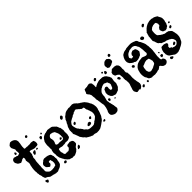

<svg xmlns="http://www.w3.org/2000/svg" viewBox="84 -1529 2413 2413"><g transform="rotate(-45 1290.5 -322.0)"><path d="M65 -545Q78 -535 76.5 -523.5Q75 -512 67 -509Q65 -511 62 -511H60H51Q45 -538 65 -545ZM85 -653H88Q94 -658 94 -660Q101 -667 113 -673H126Q135 -673 143 -670.5Q151 -668 159 -664L174 -655Q178 -647 186 -643Q191 -637 192.5 -630Q194 -623 196 -614Q198 -607 196 -599Q193 -586 193 -569Q193 -562 189 -556Q189 -551 188.5 -545.5Q188 -540 187 -535Q184 -524 186 -514Q184 -509 185 -504V-493Q189 -486 200 -486H207H221Q229 -486 232 -483Q238 -484 243 -484Q248 -484 253 -484Q266 -484 271 -483L298 -487Q302 -486 305 -486Q308 -486 310 -485Q315 -484 320 -483Q325 -482 330 -482Q334 -482 338 -478Q340 -473 341 -469Q342 -465 343 -463Q343 -461 344 -459Q345 -457 346 -455Q348 -436 345.5 -425.5Q343 -415 336 -408Q333 -408 331 -407.5Q329 -407 327 -406Q326 -405 321 -405H318H303Q294 -405 291 -402H287Q278 -402 273 -407Q271 -407 270.5 -406.5Q270 -406 268 -406Q265 -406 263 -408Q259 -411 252 -411Q248 -413 244 -414.5Q240 -416 235 -418Q229 -421 220 -421Q209 -421 207 -417V-405Q207 -395 206 -387Q205 -379 204 -371Q201 -367 198.5 -363Q196 -359 196 -354Q195 -344 188 -337Q186 -327 186 -323V-309Q184 -304 184 -294Q184 -285 179 -280Q179 -273 179 -267Q179 -261 178 -255Q177 -249 176.5 -242.5Q176 -236 177 -229Q173 -218 175 -206Q176 -194 173 -179Q172 -171 171.5 -165Q171 -159 172 -153Q173 -142 172.5 -133.5Q172 -125 171 -117Q169 -103 177 -93.5Q185 -84 190 -79Q193 -77 195.5 -74Q198 -71 201 -68Q214 -60 223.5 -58.5Q233 -57 243 -57Q248 -57 253 -57Q258 -57 263 -58Q268 -59 272 -59Q276 -59 281 -59Q286 -60 294 -64Q298 -65 308 -65L316 -73Q317 -77 321 -87Q326 -94 325 -100Q324 -112 325 -118Q326 -124 325 -129Q319 -136 319 -150Q318 -159 315 -160Q303 -162 297 -161Q291 -160 286 -157Q283 -152 283.5 -148Q284 -144 285 -139Q285 -134 284.5 -129.5Q284 -125 281 -122Q279 -118 273 -113Q267 -108 262 -106Q259 -102 256 -102Q253 -102 248 -105Q226 -122 221.5 -127Q217 -132 213 -137Q211 -145 212 -145V-149Q207 -159 208 -168.5Q209 -178 211 -180L214 -187Q220 -196 227 -201Q234 -205 241 -210Q246 -218 253.5 -221.5Q261 -225 269 -227Q271 -228 273 -228Q275 -228 277 -228Q284 -226 290 -226Q292 -225 295 -225Q301 -225 303 -226Q306 -228 310 -224Q323 -223 329.5 -220.5Q336 -218 341 -216L350 -213Q357 -208 361.5 -206Q366 -204 367 -202L372 -190Q373 -184 375 -178.5Q377 -173 380 -165Q384 -157 379 -152Q384 -145 380 -138Q382 -133 382.5 -127Q383 -121 383 -116Q383 -113 383 -109.5Q383 -106 381 -103Q378 -96 377 -89Q376 -82 375 -74L372 -58Q370 -53 369 -49.5Q368 -46 366 -41Q363 -34 358 -31Q353 -30 351 -23Q345 -21 342 -17Q329 -7 313 -3Q305 -1 299.5 2Q294 5 288 9H286H281Q277 11 276 11Q270 11 264 9H256Q254 10 250 10Q247 10 243 8Q238 3 227 3H221Q216 5 213 -3Q211 -4 206 -4Q201 -4 199 -3Q192 -5 190 -5.5Q188 -6 186 -7Q172 -7 162 -15Q158 -17 155.5 -19.5Q153 -22 150 -25Q144 -31 135.5 -35.5Q127 -40 118 -42L109 -50Q107 -61 104 -66Q100 -70 99 -75Q99 -84 98.5 -86.5Q98 -89 99 -91Q95 -102 94 -105.5Q93 -109 93 -111Q91 -117 89 -121Q86 -125 88 -131Q88 -136 87.5 -141Q87 -146 85 -149Q84 -152 83.5 -154.5Q83 -157 84 -161Q85 -164 85 -172L82 -193Q82 -198 83 -201Q81 -207 82 -212Q82 -220 83 -224Q84 -228 84.5 -231Q85 -234 85 -237Q84 -242 85 -248Q86 -254 88 -258Q88 -263 89 -265L92 -282Q92 -290 97 -298Q97 -303 99 -307Q99 -318 101 -322Q102 -325 100 -332Q98 -336 96.5 -341.5Q95 -347 97 -352Q97 -358 94 -365Q91 -371 97 -377Q99 -381 99 -385L102 -394V-407L99 -414Q96 -416 96 -420H94Q90 -420 88 -418Q83 -415 70 -413Q64 -412 63 -406Q61 -405 58.5 -405Q56 -405 54 -404Q52 -402 44 -398Q36 -394 32 -394Q27 -394 21 -400Q19 -401 16.5 -402Q14 -403 11 -404Q-4 -412 -9.5 -420Q-15 -428 -19 -439Q-25 -442 -25 -455Q-24 -459 -24 -468Q-25 -473 -22.5 -479Q-20 -485 -18 -486Q-16 -488 -14.5 -489.5Q-13 -491 -10 -495Q2 -501 5 -502Q8 -503 13 -503Q18 -503 24 -500Q27 -497 36 -495Q44 -495 48 -494Q52 -493 59 -489Q62 -485 67 -485Q68 -485 74 -487L81 -490Q86 -490 87.5 -490Q89 -490 94 -492Q100 -497 98 -511Q96 -521 97 -530Q93 -538 96 -548Q97 -553 97.5 -557Q98 -561 98 -566L87 -587Q81 -598 76.5 -609Q72 -620 77 -632Q76 -642 80 -646Q84 -650 85 -653ZM221 -351 223 -353Q221 -361 224 -366Q226 -371 228 -379Q230 -380 231.5 -381Q233 -382 235 -383L241 -386Q247 -389 254 -389Q267 -389 267 -381Q267 -379 265.5 -376Q264 -373 264 -371Q262 -369 258 -363Q252 -357 252 -354Q247 -349 242 -345Q237 -341 231 -341Q226 -341 224 -342ZM309 -386Q311 -381 311 -377Q311 -373 306 -371Q295 -369 292.5 -369.5Q290 -370 288 -371Q280 -375 286 -383Q294 -389 303 -389Q305 -388 306.5 -388Q308 -388 309 -386ZM326 -589Q327 -584 326.5 -582Q326 -580 323 -575Q321 -571 318.5 -569Q316 -567 311 -566Q303 -566 295 -570Q295 -574 292 -577Q294 -590 299.5 -594.5Q305 -599 310 -599Q321 -599 326 -589ZM87 -19Q89 -21 92 -21Q95 -21 96 -20Q98 -18 100.5 -17.5Q103 -17 105 -16Q113 -14 116.5 -11.5Q120 -9 122 -5Q125 3 118 9Q114 14 113 16Q112 18 111 20Q106 22 104.5 22.5Q103 23 101 23Q96 23 93 20Q89 16 88 12Q87 8 85 3Q84 0 83 -2Q82 -4 81 -6Q81 -10 84 -13Q87 -15 87 -19Z M415 -15 431 -26 441 -24Q444 -21 449 -21Q456 -15 452 -8Q450 -4 448.5 -0.5Q447 3 445 6Q442 7 436 7Q427 7 415 2Q414 -1 414.5 -3.5Q415 -6 415 -8Q415 -10 415.5 -11.5Q416 -13 415 -15ZM557 -78Q560 -80 563 -81.5Q566 -83 568 -85Q570 -87 573 -89Q576 -91 579 -93Q581 -98 583.5 -99.5Q586 -101 588 -104Q593 -115 591 -121Q590 -124 590.5 -127Q591 -130 591 -134L607 -143Q609 -145 612 -145Q613 -145 614 -144.5Q615 -144 616 -144Q620 -146 625 -146Q628 -146 629 -145Q636 -147 640.5 -148Q645 -149 652 -149L658 -146Q660 -144 663 -142Q666 -140 671 -140Q676 -140 680 -136Q684 -132 685 -129Q692 -119 692 -117Q693 -109 692.5 -106Q692 -103 693 -101Q693 -98 693 -89Q693 -80 688 -74L675 -63Q669 -57 666 -56Q663 -55 661 -52.5Q659 -50 657 -48L650 -39Q648 -30 645 -26.5Q642 -23 638 -20Q634 -17 630.5 -14Q627 -11 625 -6Q620 -6 618 -3Q613 2 610 2Q598 8 587.5 13Q577 18 564 18Q558 15 552 15Q548 15 546 16Q542 18 538 18Q531 17 526 15Q521 13 515 10L506 8Q493 7 488 0Q484 -6 477 -9Q472 -14 467.5 -20Q463 -26 458 -31Q448 -40 443 -55Q439 -58 437.5 -62Q436 -66 434 -71Q433 -72 429 -79Q428 -83 424 -91Q420 -95 418 -102Q416 -113 415.5 -117.5Q415 -122 414 -126L411 -139Q411 -142 411 -145.5Q411 -149 412 -152Q414 -170 410 -182Q409 -186 409 -189.5Q409 -193 409 -196Q410 -212 413 -223.5Q416 -235 421 -245Q421 -249 420 -252Q418 -260 418 -265Q418 -270 420 -275Q418 -282 418.5 -286.5Q419 -291 420 -298Q418 -302 418 -309Q419 -323 420.5 -338.5Q422 -354 426 -366Q426 -372 430 -376Q433 -379 436 -385Q440 -393 441 -394L448 -404Q463 -423 477 -429Q482 -433 485.5 -434Q489 -435 491 -436L500 -439Q502 -440 505.5 -441.5Q509 -443 513 -443Q516 -443 518 -442Q530 -449 545 -449Q551 -453 557 -453Q561 -453 569 -451Q578 -449 579 -450H582Q589 -450 593 -447Q615 -447 630 -438Q630 -434 636 -432Q638 -430 639.5 -428.5Q641 -427 642 -425Q646 -423 649.5 -420Q653 -417 655 -412Q666 -408 669 -400Q671 -395 673.5 -391Q676 -387 678 -383Q680 -376 680.5 -373.5Q681 -371 681 -368Q682 -366 686 -362Q689 -359 691 -356Q691 -350 693 -342Q695 -334 695 -328Q697 -323 697.5 -315.5Q698 -308 698 -300Q698 -296 696 -290Q691 -276 696 -265Q700 -258 695 -252Q698 -236 694 -228Q692 -223 691 -217.5Q690 -212 689 -207Q687 -196 683 -196Q682 -194 677 -191Q672 -188 666 -185.5Q660 -183 654 -181Q648 -179 646 -179Q644 -178 639 -178Q635 -178 631 -178.5Q627 -179 622 -179Q618 -180 615.5 -180.5Q613 -181 611 -181Q609 -181 608 -180.5Q607 -180 606 -180Q600 -178 594.5 -177Q589 -176 584 -175H580Q575 -175 572 -176Q564 -174 552 -174Q549 -174 540 -175Q531 -176 528 -179Q520 -181 510 -182Q500 -183 493 -183Q486 -178 485 -170Q484 -165 484 -160.5Q484 -156 483 -151Q482 -146 481.5 -141Q481 -136 483 -131Q485 -126 487 -121.5Q489 -117 489 -112Q489 -102 494 -92Q496 -90 497.5 -87.5Q499 -85 500 -82Q509 -79 517 -79Q520 -82 525 -82Q526 -82 530 -80Q534 -78 536 -78Q541 -78 544 -81Q549 -79 550 -79Q551 -79 552 -79Q556 -79 557 -78ZM618 -336 616 -340Q613 -346 610.5 -351.5Q608 -357 606 -363Q601 -374 587 -377Q585 -379 582 -381Q580 -381 579 -382L566 -385Q561 -387 555.5 -388Q550 -389 545 -389Q541 -389 540 -388Q537 -384 532 -384Q521 -375 518.5 -370.5Q516 -366 515 -364L511 -354Q512 -346 512.5 -340Q513 -334 516 -329Q518 -324 516 -319Q517 -316 517 -310Q517 -304 518 -301Q515 -291 515 -291Q514 -286 513.5 -282Q513 -278 511 -276Q505 -270 504 -262Q504 -256 503 -253Q502 -251 502 -248.5Q502 -246 501 -244Q506 -242 514 -240Q522 -236 524 -233H532Q538 -235 541 -235Q544 -235 546 -235Q553 -235 559.5 -234.5Q566 -234 574 -233Q579 -232 585 -231.5Q591 -231 596 -231Q599 -231 602.5 -231Q606 -231 609 -232Q619 -232 619 -236Q619 -238 620 -239.5Q621 -241 622 -243Q627 -248 627.5 -257Q628 -266 627 -269Q627 -283 628 -287Q628 -294 627 -297Q626 -308 624.5 -317.5Q623 -327 618 -336ZM588 -245Q581 -256 582 -258.5Q583 -261 586 -262Q587 -264 588.5 -265Q590 -266 591 -268Q592 -270 593 -271.5Q594 -273 595 -275H597Q601 -275 603 -273Q605 -271 607 -270.5Q609 -270 611 -269Q618 -261 613 -254Q608 -247 600 -245Q596 -247 594 -247Q592 -247 588 -245ZM705 -45Q706 -40 705 -35Q704 -30 705 -28Q707 -24 701 -18Q690 -5 688 -6H683Q677 -4 673 -4Q668 -4 663.5 -5.5Q659 -7 660 -11Q660 -14 664 -17Q671 -24 672 -29Q679 -37 683.5 -40Q688 -43 691 -44Q694 -44 697.5 -44Q701 -44 705 -45ZM440 -462Q445 -460 446 -457Q447 -454 449 -449Q451 -437 443 -434Q436 -430 429 -423H425H418Q417 -424 413 -431Q414 -442 414.5 -447Q415 -452 417 -457Q424 -461 428 -461.5Q432 -462 440 -462ZM477 -487Q476 -483 478 -480Q482 -477 480 -472Q476 -470 473 -469Q472 -468 471 -468H458Q459 -488 471 -488Q475 -488 477 -487Z M998 -462Q1006 -461 1009 -459.5Q1012 -458 1015 -456Q1022 -456 1028 -452Q1030 -451 1031 -450Q1032 -449 1034 -447Q1039 -440 1048 -435Q1052 -433 1053.5 -430Q1055 -427 1057 -425Q1062 -419 1064.5 -417Q1067 -415 1071 -414Q1073 -412 1075.5 -410Q1078 -408 1080 -406Q1089 -404 1089 -402Q1097 -397 1097 -397V-395Q1105 -393 1109 -389Q1111 -387 1113.5 -385Q1116 -383 1119 -381Q1123 -376 1133 -371Q1140 -359 1147 -353Q1155 -346 1160 -335L1165 -328Q1168 -319 1172.5 -310.5Q1177 -302 1183 -295Q1187 -285 1187 -281Q1190 -276 1192 -270.5Q1194 -265 1192 -260Q1196 -255 1196 -244Q1194 -236 1198 -231Q1197 -226 1197 -224Q1197 -222 1197 -220L1194 -198Q1189 -188 1185 -176Q1185 -171 1184.5 -164.5Q1184 -158 1179 -154V-148Q1175 -140 1173.5 -135.5Q1172 -131 1170 -127Q1168 -122 1166.5 -118Q1165 -114 1163 -109L1159 -99Q1157 -95 1155 -93Q1152 -90 1148 -84.5Q1144 -79 1144 -76Q1142 -71 1136 -66Q1133 -63 1132 -60Q1126 -53 1119.5 -48.5Q1113 -44 1107 -40Q1095 -33 1084 -23Q1062 -7 1056 -5Q1045 0 1037 5Q1030 5 1026 7Q1020 10 1013 10Q1011 11 1004 11H999Q994 11 990 11Q986 11 983 12Q978 11 974 11Q970 11 968 10Q963 10 961 7Q953 7 950 4Q944 1 936 1Q935 1 934.5 1.5Q934 2 932 2Q930 2 928 0Q925 3 922 3Q921 3 920.5 2.5Q920 2 919 2Q915 0 910 0L903 -3Q898 -6 897 -7Q884 -8 879 -15L871 -18Q858 -24 854 -28Q849 -34 841 -35Q834 -43 831.5 -45.5Q829 -48 828 -50Q826 -54 823 -57L816 -63Q811 -68 808 -69Q806 -73 804.5 -75Q803 -77 801 -79Q798 -82 798 -86Q796 -86 793 -89Q790 -92 792 -94Q787 -97 783.5 -104Q780 -111 779 -119Q774 -133 771.5 -139.5Q769 -146 767 -151Q765 -156 763.5 -160.5Q762 -165 760 -170Q756 -175 752 -185.5Q748 -196 754 -205Q752 -211 753 -213Q754 -216 752 -220Q754 -226 753 -232Q752 -236 752 -244Q752 -252 754 -258Q756 -264 759 -270Q761 -280 764 -289.5Q767 -299 772 -307Q774 -312 779 -314Q778 -318 781 -321Q784 -324 785 -327Q786 -337 791 -343Q796 -349 801 -357Q802 -365 806 -372Q811 -377 811 -386Q815 -388 818.5 -391Q822 -394 821 -399Q829 -405 834 -414Q842 -420 846 -422Q852 -427 859.5 -432.5Q867 -438 869 -441Q877 -447 881 -447Q896 -453 896 -453L905 -454Q916 -456 922 -457Q928 -458 934 -460Q940 -460 945 -459.5Q950 -459 955 -457Q957 -457 963 -459Q964 -460 966 -460Q969 -460 971 -459Q982 -461 986.5 -460.5Q991 -460 993 -460ZM1113 -216 1112 -218Q1112 -225 1107 -235Q1102 -246 1103 -253Q1100 -258 1097 -263.5Q1094 -269 1094 -276L1088 -285Q1084 -289 1086 -295Q1084 -299 1083.5 -302Q1083 -305 1083 -310V-318L1082 -319Q1080 -324 1078.5 -327Q1077 -330 1072 -332H1061Q1055 -334 1052.5 -334Q1050 -334 1048 -335Q1044 -337 1042 -341Q1038 -345 1034.5 -348Q1031 -351 1028 -352Q1022 -354 1020 -361Q1016 -363 1010 -367Q1005 -370 1002 -375Q995 -379 993 -382Q987 -385 982 -385Q980 -385 979 -384.5Q978 -384 977 -384Q969 -381 963 -378Q957 -375 952 -375Q942 -375 937 -365Q932 -363 927 -361Q922 -359 917 -358Q912 -356 907.5 -353.5Q903 -351 900 -346Q886 -338 873 -334Q866 -329 860 -325.5Q854 -322 847 -319Q842 -315 833.5 -304Q825 -293 821 -287L818 -277Q817 -274 817 -271.5Q817 -269 816 -267Q817 -252 819 -250Q822 -234 825.5 -223Q829 -212 834 -202Q840 -198 840 -194Q848 -191 851 -178Q858 -173 863.5 -168Q869 -163 872 -155Q879 -152 883 -137L890 -127Q900 -122 906.5 -115Q913 -108 920 -98Q935 -89 956.5 -87Q978 -85 996 -85Q998 -85 1000 -85.5Q1002 -86 1004 -86Q1014 -88 1018 -88Q1021 -90 1023.5 -91.5Q1026 -93 1028 -95Q1034 -99 1038 -100Q1043 -107 1048.5 -111Q1054 -115 1059 -117L1066 -121Q1068 -123 1072 -125Q1081 -135 1088 -139Q1097 -144 1103 -155Q1109 -166 1112 -179Q1112 -185 1113 -191Q1114 -197 1115 -203Q1112 -205 1112 -209Q1112 -214 1113 -216ZM872 -284 874 -281Q878 -273 870 -262Q868 -258 863 -254.5Q858 -251 854 -251Q850 -251 847 -252.5Q844 -254 842 -256Q840 -260 839.5 -264Q839 -268 841 -273Q843 -277 851 -281.5Q859 -286 866 -286Q868 -286 872 -284ZM981 -155 979 -158Q990 -157 999 -153.5Q1008 -150 1010 -142Q1013 -127 1002 -121.5Q991 -116 979 -115Q960 -115 953 -125Q951 -131 954 -134Q958 -138 959 -141L970 -149Q973 -151 975.5 -152Q978 -153 981 -155ZM1061 -193Q1065 -187 1063 -184Q1060 -181 1058 -176Q1051 -165 1049 -165Q1044 -165 1042 -164Q1040 -165 1038 -166Q1036 -167 1034 -169Q1030 -171 1028.5 -176.5Q1027 -182 1031 -187L1038 -194Q1043 -195 1051 -197Q1057 -197 1061 -193ZM1163 -29Q1160 -24 1156.5 -21Q1153 -18 1147 -18Q1142 -18 1140 -20Q1138 -22 1135 -24Q1129 -27 1129.5 -31Q1130 -35 1133 -37Q1135 -39 1139 -40Q1143 -41 1151 -44Q1153 -45 1156 -45Q1161 -45 1163 -40V-36Q1161 -34 1163 -29ZM770 -423Q768 -430 770 -437.5Q772 -445 777 -448Q785 -460 789 -460Q793 -460 796 -464Q804 -462 809 -456Q814 -450 813 -440Q811 -434 808.5 -431Q806 -428 803 -426Q795 -420 793 -417Q789 -414 777 -414Z M1366 -164 1363 -165Q1362 -172 1364 -178Q1366 -182 1365 -185Q1374 -189 1379 -189Q1386 -189 1390 -183Q1397 -174 1391 -163Q1383 -156 1381 -154.5Q1379 -153 1377 -153Q1369 -153 1368 -156.5Q1367 -160 1366 -164ZM1368 -400Q1382 -403 1386 -409Q1390 -413 1395 -413Q1403 -419 1404 -418Q1414 -423 1417 -424Q1419 -424 1420.5 -424.5Q1422 -425 1424 -425Q1428 -427 1431 -428Q1434 -429 1435 -429Q1450 -434 1455 -434H1458Q1460 -434 1461.5 -433.5Q1463 -433 1465 -433Q1467 -433 1475 -435Q1479 -434 1482 -433.5Q1485 -433 1489 -433Q1496 -433 1503 -433Q1510 -433 1518 -431Q1524 -430 1530 -425Q1538 -425 1542 -419Q1550 -415 1550 -413Q1559 -407 1565 -396Q1568 -391 1570.5 -387Q1573 -383 1577 -378Q1583 -371 1585 -361Q1587 -352 1591 -348Q1590 -340 1589 -332.5Q1588 -325 1587 -317Q1583 -305 1583 -287Q1583 -284 1583 -280Q1583 -276 1584 -272Q1585 -263 1584 -256Q1579 -245 1577.5 -239Q1576 -233 1574 -228Q1572 -223 1570 -218.5Q1568 -214 1566 -209Q1558 -202 1555 -198Q1553 -196 1551.5 -194.5Q1550 -193 1548 -192Q1543 -182 1533 -177Q1523 -172 1511 -170Q1510 -167 1505 -167H1503Q1500 -168 1496 -164Q1488 -164 1486 -162Q1485 -161 1482 -161Q1480 -161 1475 -164Q1468 -164 1463 -168Q1459 -170 1453 -170Q1451 -172 1449 -173Q1447 -174 1442 -174Q1434 -179 1430 -184Q1426 -189 1421 -194Q1414 -210 1411 -215Q1408 -219 1406 -227V-237Q1404 -241 1406 -245Q1401 -258 1408 -271Q1410 -274 1411 -277Q1412 -280 1414 -283Q1417 -288 1419 -294Q1418 -302 1424.5 -305.5Q1431 -309 1436 -312Q1439 -314 1443.5 -316Q1448 -318 1453 -318Q1458 -318 1461 -315Q1467 -311 1470 -311Q1475 -303 1474 -293Q1473 -283 1471 -276Q1472 -271 1472.5 -266Q1473 -261 1473 -256Q1473 -246 1481 -243Q1490 -242 1493 -242Q1496 -242 1498 -243Q1506 -248 1507.5 -250.5Q1509 -253 1510 -256Q1511 -260 1515 -268Q1519 -280 1522 -285Q1526 -290 1526 -300Q1526 -306 1525 -309Q1523 -313 1523 -317Q1518 -322 1517 -328.5Q1516 -335 1514 -340Q1506 -348 1494 -351Q1483 -354 1473 -362Q1463 -361 1452 -359Q1441 -357 1431 -352Q1426 -347 1421 -345Q1416 -343 1408 -340L1401 -333Q1398 -329 1393 -327Q1388 -322 1384.5 -318Q1381 -314 1378 -311Q1370 -303 1365.5 -286.5Q1361 -270 1361 -258Q1364 -251 1361 -243Q1356 -226 1355 -218Q1352 -212 1350 -201Q1349 -191 1347 -189Q1345 -183 1345.5 -179Q1346 -175 1347 -172L1350 -158V-145Q1355 -136 1356 -125Q1357 -120 1358.5 -114Q1360 -108 1362 -103Q1362 -91 1365 -88Q1367 -86 1367 -82Q1367 -78 1367 -73Q1367 -69 1369 -61Q1369 -57 1369.5 -53.5Q1370 -50 1371 -45Q1376 -32 1370 -22L1356 -4Q1354 -3 1352.5 -2.5Q1351 -2 1349 -1Q1345 1 1341 4H1338Q1333 4 1331 6H1322Q1320 7 1318.5 7Q1317 7 1315 8Q1298 6 1292.5 3Q1287 0 1285 -2Q1278 -2 1274 -6L1263 -16Q1257 -19 1254 -25Q1254 -33 1253 -35L1250 -44Q1251 -54 1252.5 -63Q1254 -72 1256 -77Q1258 -79 1259 -81Q1260 -83 1261 -85L1263 -87Q1266 -97 1269.5 -107Q1273 -117 1276 -127L1281 -156Q1282 -158 1282 -164V-181Q1281 -184 1279.5 -188.5Q1278 -193 1278 -198Q1276 -204 1276 -208Q1276 -213 1275.5 -217.5Q1275 -222 1274 -227Q1271 -234 1273 -240Q1268 -256 1269 -264Q1269 -272 1265 -278Q1263 -288 1262.5 -295.5Q1262 -303 1264 -311Q1262 -317 1263 -322Q1263 -325 1262.5 -327.5Q1262 -330 1261 -334Q1260 -341 1259.5 -347.5Q1259 -354 1259 -360Q1259 -373 1254 -379Q1249 -392 1244.5 -397.5Q1240 -403 1235 -406L1230 -415Q1225 -420 1224 -426Q1223 -432 1231 -440Q1236 -454 1239 -462.5Q1242 -471 1247 -481Q1259 -484 1269.5 -484.5Q1280 -485 1292 -485Q1297 -487 1303.5 -488Q1310 -489 1316 -491Q1321 -492 1324.5 -492.5Q1328 -493 1332 -493Q1342 -493 1348 -487Q1350 -484 1353 -482.5Q1356 -481 1359 -479Q1369 -465 1366 -454Q1368 -449 1369 -442Q1370 -435 1369 -428Q1368 -421 1368 -414Q1368 -407 1368 -400ZM1453 -141Q1454 -128 1439 -128Q1431 -136 1434 -136V-140Q1439 -144 1444 -144Q1447 -144 1449 -143Q1451 -142 1453 -141ZM1434 -498Q1448 -487 1447.5 -482Q1447 -477 1444 -472Q1439 -470 1438 -468Q1434 -464 1431 -462Q1428 -460 1421 -460Q1415 -460 1412 -461Q1403 -470 1409 -481Q1423 -497 1434 -498ZM1543 -464Q1541 -467 1541 -473Q1541 -479 1543 -484Q1547 -486 1554 -486Q1558 -486 1559 -485Q1560 -483 1561.5 -482Q1563 -481 1565 -479Q1565 -468 1558 -466Q1551 -464 1543 -464ZM1585 -469Q1597 -461 1597 -460Q1599 -456 1599 -453Q1602 -441 1599 -435Q1597 -434 1594 -433Q1591 -432 1589 -430Q1586 -427 1578 -427Q1567 -427 1565 -438Q1564 -450 1568 -451Q1572 -452 1570 -457Q1572 -459 1573.5 -460.5Q1575 -462 1576 -464Q1577 -467 1585 -469Z M1633 -288 1638 -291Q1646 -296 1649 -296Q1652 -296 1654 -295Q1664 -290 1669 -278Q1674 -266 1666 -258Q1662 -254 1655 -254Q1652 -254 1648 -256Q1644 -259 1639 -269Q1637 -271 1634 -277Q1631 -283 1633 -288ZM1651 -329 1644 -331Q1638 -338 1636 -348Q1635 -356 1631 -360Q1631 -365 1631 -368.5Q1631 -372 1633 -377Q1635 -381 1635.5 -385Q1636 -389 1637 -393L1643 -397Q1647 -399 1649 -401Q1654 -408 1660 -411L1665 -416Q1669 -421 1675 -421H1704Q1706 -422 1710 -422Q1717 -422 1721 -419Q1734 -417 1739.5 -415Q1745 -413 1747 -410Q1751 -403 1759 -399Q1761 -395 1763 -389Q1764 -387 1764.5 -384.5Q1765 -382 1767 -380Q1769 -368 1769.5 -356.5Q1770 -345 1767 -333Q1767 -322 1769 -314Q1771 -306 1769 -300Q1766 -294 1766 -290Q1767 -278 1766 -274Q1765 -271 1766 -266.5Q1767 -262 1772 -259Q1776 -256 1778 -248V-243Q1779 -232 1779 -225Q1779 -218 1780 -211Q1781 -197 1778 -182Q1778 -179 1778.5 -175.5Q1779 -172 1778 -169Q1776 -161 1777 -157L1778 -150Q1781 -136 1780 -132Q1778 -124 1781 -119Q1781 -110 1784 -104Q1784 -91 1788 -79L1791 -69Q1791 -58 1792 -56L1794 -48Q1794 -38 1791 -29.5Q1788 -21 1783 -13Q1778 -10 1773 -2L1761 6Q1758 8 1754.5 10Q1751 12 1748 14Q1738 13 1735 4Q1733 4 1732.5 3.5Q1732 3 1730 3Q1728 3 1724 5Q1718 9 1716 9H1713H1706Q1701 9 1697 11Q1687 7 1682 -2Q1680 -7 1678 -10.5Q1676 -14 1676 -16Q1674 -18 1673 -19Q1672 -20 1671 -22Q1670 -31 1669 -31Q1669 -48 1671 -54Q1673 -60 1675 -65Q1682 -83 1682 -86Q1688 -110 1694 -121Q1699 -132 1699 -151Q1702 -161 1699 -170Q1696 -179 1699 -188Q1694 -200 1693.5 -206.5Q1693 -213 1694 -218Q1694 -222 1693.5 -224Q1693 -226 1693 -228Q1695 -242 1695.5 -246.5Q1696 -251 1695 -254Q1693 -261 1694 -266Q1691 -277 1692 -285Q1692 -295 1691 -300Q1681 -312 1675 -316Q1669 -320 1666 -322Q1662 -324 1658.5 -325.5Q1655 -327 1651 -329ZM1640 -478Q1640 -490 1639 -492Q1633 -505 1638 -514Q1640 -518 1642 -524Q1650 -530 1655 -538Q1661 -546 1670 -550.5Q1679 -555 1684 -557H1686Q1690 -557 1692 -556Q1696 -558 1699 -558H1709Q1711 -558 1715 -556Q1724 -545 1733 -540Q1738 -536 1741 -529Q1741 -524 1745 -518Q1748 -503 1743.5 -490.5Q1739 -478 1724 -476Q1715 -472 1715 -471L1713 -469Q1708 -467 1705 -465.5Q1702 -464 1698 -462Q1692 -459 1682 -459Q1674 -457 1671.5 -456.5Q1669 -456 1668 -456Q1660 -456 1657 -460Q1649 -466 1645 -467Q1640 -472 1640 -478ZM1780 -556 1774 -551Q1771 -550 1765 -550Q1751 -550 1749 -562Q1748 -567 1752 -575Q1756 -583 1761 -585H1764Q1767 -585 1768 -586Q1769 -587 1773 -587H1775Q1786 -578 1785.5 -569.5Q1785 -561 1780 -556ZM1800 29 1794 27Q1787 23 1788 9Q1790 4 1792.5 2.5Q1795 1 1800 -2Q1806 -5 1812 -5Q1823 -5 1825 2Q1825 8 1822 12Q1821 14 1817 19Q1813 24 1811 25Z M1898 -266Q1899 -263 1899.5 -260.5Q1900 -258 1902 -256Q1905 -252 1903 -245Q1894 -234 1886 -234Q1860 -246 1868 -265Q1870 -267 1874.5 -269.5Q1879 -272 1884 -272Q1887 -272 1888 -271Q1892 -268 1898 -266ZM2226 -1 2222 1Q2221 6 2215 8Q2209 10 2206 14Q2200 17 2194 17Q2186 17 2182 18Q2173 16 2172 14Q2164 14 2160 10Q2156 6 2149 3Q2146 -3 2145 -4.5Q2144 -6 2142 -6H2140Q2141 -8 2137 -12Q2133 -16 2132 -18Q2127 -21 2126 -23Q2122 -25 2119 -25Q2114 -25 2110 -20Q2106 -14 2102 -13L2098 -10Q2091 -7 2087.5 -4Q2084 -1 2081 1Q2078 0 2072 0Q2063 0 2056 4Q2049 7 2044 8Q2039 9 2031 9Q2026 10 2023 10Q2020 10 2018 11Q2015 12 2009 12Q2004 12 2001 11.5Q1998 11 1994 10Q1986 10 1983 9H1972Q1968 7 1967 7Q1966 7 1965.5 7.5Q1965 8 1964 8Q1962 10 1956 10Q1947 5 1943 5Q1938 5 1932 -1Q1929 -4 1924 -4Q1917 -9 1914 -14Q1913 -16 1912 -18Q1911 -20 1911 -22Q1906 -30 1907 -33Q1903 -43 1899 -46Q1895 -50 1893 -55Q1891 -60 1891 -63Q1890 -65 1890 -67Q1890 -69 1889 -71Q1887 -79 1886 -88.5Q1885 -98 1885 -106Q1886 -113 1885 -116Q1886 -140 1892 -154L1894 -165Q1894 -171 1898 -174Q1899 -185 1904 -190Q1906 -193 1910 -201Q1916 -207 1916 -208V-209Q1922 -213 1922 -214Q1932 -225 1940 -230Q1948 -235 1958 -240Q1991 -253 2012 -253Q2019 -253 2022 -252Q2026 -256 2036 -256Q2045 -256 2049 -253Q2056 -251 2058.5 -250Q2061 -249 2064 -247Q2066 -245 2067.5 -245Q2069 -245 2071 -244Q2080 -243 2082 -241L2085 -239Q2093 -237 2098 -237Q2111 -237 2116 -245Q2117 -246 2118.5 -248Q2120 -250 2120 -252Q2120 -256 2122 -260Q2123 -262 2122 -266Q2121 -270 2120 -273Q2120 -296 2118.5 -319Q2117 -342 2112 -365Q2110 -371 2109 -376.5Q2108 -382 2103 -385Q2094 -412 2075 -427Q2069 -427 2066 -431L2058 -434Q2051 -437 2044 -437Q2042 -437 2041 -436.5Q2040 -436 2038 -436Q2030 -434 2023 -434Q2022 -435 2019 -435Q2017 -435 2016 -434L2008 -432Q2006 -433 2001 -433Q1997 -433 1988 -428.5Q1979 -424 1977 -422Q1974 -420 1971 -419.5Q1968 -419 1966 -418Q1963 -416 1960.5 -415Q1958 -414 1956 -411Q1955 -410 1950 -406Q1943 -402 1938 -392Q1934 -387 1929.5 -379.5Q1925 -372 1925 -369L1927 -360Q1931 -357 1932 -352Q1937 -341 1939 -341L1941 -339H1952Q1958 -339 1962 -341Q1966 -343 1971 -343Q1973 -349 1971 -357Q1970 -361 1972 -368Q1978 -379 1985 -386Q1992 -393 2004 -396Q2006 -397 2011 -400Q2015 -402 2018 -402Q2025 -398 2028 -398H2030Q2044 -396 2050.5 -392.5Q2057 -389 2062 -381Q2064 -375 2064 -372Q2064 -367 2069 -364Q2069 -356 2069.5 -351Q2070 -346 2072 -342Q2074 -338 2071.5 -333.5Q2069 -329 2067 -324Q2062 -318 2061 -317Q2060 -312 2056.5 -308.5Q2053 -305 2050 -301Q2048 -299 2047 -296.5Q2046 -294 2041 -292L2025 -286Q2016 -281 2012.5 -279.5Q2009 -278 2007 -278Q2004 -278 1998 -276Q1987 -271 1985 -273Q1975 -273 1972 -272Q1969 -271 1965 -271H1962L1952 -273Q1943 -273 1938 -280Q1934 -286 1922 -286Q1913 -292 1907 -295Q1900 -297 1899 -302Q1893 -306 1890 -308.5Q1887 -311 1885 -313Q1883 -315 1881.5 -316.5Q1880 -318 1878 -319Q1876 -324 1874.5 -327.5Q1873 -331 1871 -335Q1866 -343 1865.5 -351Q1865 -359 1865 -367Q1865 -375 1867 -383.5Q1869 -392 1871 -397Q1872 -399 1873 -401.5Q1874 -404 1875 -407Q1880 -419 1882.5 -422.5Q1885 -426 1887 -428Q1895 -443 1900.5 -446.5Q1906 -450 1913 -454Q1920 -458 1925 -460.5Q1930 -463 1935 -465Q1941 -467 1953 -469Q1961 -470 1968.5 -471Q1976 -472 1984 -477Q2007 -477 2028 -480Q2030 -479 2035 -481H2053H2058Q2066 -481 2071 -480Q2087 -475 2096.5 -473Q2106 -471 2112 -466Q2138 -462 2149 -440Q2149 -436 2150 -434Q2151 -432 2152 -430Q2154 -424 2154 -422Q2157 -417 2160 -414Q2163 -411 2166 -406Q2169 -401 2170.5 -397Q2172 -393 2174 -389Q2176 -385 2177.5 -381.5Q2179 -378 2181 -374Q2183 -370 2184 -367.5Q2185 -365 2187 -360L2190 -352Q2190 -347 2193 -342Q2194 -340 2194 -338Q2194 -336 2195 -334Q2193 -327 2196 -322Q2198 -315 2196 -312Q2200 -305 2200 -297V-279Q2200 -270 2200.5 -266.5Q2201 -263 2202 -261Q2204 -257 2202 -252Q2200 -245 2202 -245Q2203 -232 2201.5 -226Q2200 -220 2200 -215Q2200 -210 2199 -206Q2198 -202 2197 -199Q2198 -181 2195 -175Q2192 -151 2189 -130Q2191 -122 2190.5 -116Q2190 -110 2189 -100Q2190 -89 2191 -81Q2192 -73 2197 -67L2216 -63Q2222 -61 2222 -57Q2224 -53 2225.5 -50.5Q2227 -48 2229 -46Q2234 -39 2234 -35Q2234 -33 2233.5 -23Q2233 -13 2232 -11ZM1973 -160Q1971 -152 1969 -148.5Q1967 -145 1967 -143Q1967 -132 1966.5 -127.5Q1966 -123 1965 -118Q1961 -107 1964 -99Q1965 -94 1966.5 -88.5Q1968 -83 1970 -81Q1971 -71 1978 -65.5Q1985 -60 1994 -56Q1998 -55 2005 -55Q2013 -55 2019 -58Q2027 -62 2036 -62Q2044 -68 2052 -68Q2063 -75 2062 -75Q2069 -78 2082 -84.5Q2095 -91 2098 -97Q2104 -104 2104 -120Q2104 -125 2106 -127Q2108 -129 2107.5 -130.5Q2107 -132 2107 -134Q2103 -139 2103 -144Q2104 -147 2103.5 -149.5Q2103 -152 2103 -153L2098 -167Q2097 -169 2096.5 -171Q2096 -173 2096 -176Q2093 -181 2090.5 -184.5Q2088 -188 2086 -188Q2083 -188 2077 -190Q2075 -189 2070 -189Q2065 -189 2063 -191Q2061 -193 2056 -193Q2051 -193 2049 -191Q2041 -191 2033.5 -189Q2026 -187 2018 -184Q2004 -176 1990 -172Q1985 -171 1982.5 -170.5Q1980 -170 1977 -168ZM2216 -449Q2230 -445 2235 -435Q2238 -429 2239 -422.5Q2240 -416 2235 -411Q2227 -404 2224.5 -402.5Q2222 -401 2220 -401Q2217 -401 2213 -403L2198 -409Q2188 -419 2188 -435Q2190 -437 2191.5 -439Q2193 -441 2195 -443Q2198 -446 2202 -446H2205Q2208 -449 2216 -449ZM1877 -7H1882Q1889 -7 1893.5 -3.5Q1898 0 1896 7Q1896 10 1895.5 13Q1895 16 1893 16Q1889 16 1884 21Q1874 19 1871.5 9Q1869 -1 1877 -7ZM2228 -160Q2240 -159 2242.5 -153.5Q2245 -148 2243 -143Q2238 -139 2234 -139Q2228 -141 2227 -148Q2226 -155 2228 -160ZM2224 -78 2222 -81Q2216 -89 2217 -94Q2218 -98 2218 -108Q2223 -114 2225 -114Q2250 -117 2251 -108Q2254 -100 2253 -97Q2251 -95 2251 -93Q2251 -91 2250 -89Q2245 -84 2237 -81Q2229 -78 2224 -78Z M2482 -510V-512Q2498 -510 2505 -507L2523 -498Q2528 -495 2532 -493Q2536 -491 2538 -489L2547 -483Q2549 -478 2549.5 -475.5Q2550 -473 2551 -471Q2562 -455 2568 -440.5Q2574 -426 2572 -405V-394Q2572 -389 2570 -383Q2568 -381 2567.5 -378Q2567 -375 2566 -372Q2565 -370 2565 -368.5Q2565 -367 2564 -365Q2562 -358 2563 -354Q2561 -346 2560 -343.5Q2559 -341 2559 -340Q2555 -330 2550 -325Q2548 -317 2547 -314Q2543 -308 2538 -308Q2530 -304 2526.5 -301Q2523 -298 2521 -296Q2518 -292 2515 -291.5Q2512 -291 2509 -291Q2502 -288 2495 -288Q2490 -288 2488 -289Q2481 -294 2476 -295Q2458 -298 2453 -314L2450 -321Q2448 -326 2446 -331Q2444 -336 2444 -341Q2442 -344 2446 -350Q2453 -361 2457 -367.5Q2461 -374 2468 -376Q2472 -382 2476 -382Q2480 -384 2482 -388Q2482 -399 2483 -403Q2485 -407 2485 -411Q2485 -415 2482 -419Q2479 -422 2480 -426Q2476 -429 2476 -434Q2476 -441 2467 -443.5Q2458 -446 2452 -446Q2449 -446 2448 -445Q2444 -444 2436 -444H2430Q2427 -444 2426 -443Q2412 -438 2403 -434.5Q2394 -431 2388 -423Q2380 -419 2380 -418Q2375 -411 2373.5 -407Q2372 -403 2370 -398Q2369 -394 2370 -391L2368 -368Q2367 -347 2371 -331Q2374 -313 2391 -306Q2392 -304 2397 -301Q2399 -300 2402 -295Q2407 -293 2411 -290Q2415 -287 2420 -284Q2424 -280 2428.5 -278Q2433 -276 2439 -274Q2441 -273 2443 -272Q2445 -271 2447 -270Q2453 -264 2459 -265Q2467 -263 2472 -262.5Q2477 -262 2482 -262Q2492 -262 2499 -257Q2510 -257 2517 -250Q2525 -240 2528 -240Q2530 -238 2531.5 -237Q2533 -236 2535 -235Q2538 -230 2540.5 -227.5Q2543 -225 2545 -223Q2548 -219 2548 -214Q2550 -199 2553 -194Q2555 -190 2555.5 -186.5Q2556 -183 2556 -178Q2560 -164 2560.5 -156.5Q2561 -149 2561 -141Q2561 -130 2559.5 -117.5Q2558 -105 2553 -94Q2550 -86 2551 -85Q2546 -79 2545 -76.5Q2544 -74 2544 -73Q2544 -68 2541 -65Q2539 -63 2537.5 -60.5Q2536 -58 2536 -55Q2532 -46 2528 -45Q2524 -41 2523 -38Q2516 -33 2509 -27.5Q2502 -22 2493 -17Q2480 -12 2477 -9Q2471 -5 2466 -4Q2455 4 2449 5Q2445 6 2439 10Q2438 10 2437.5 9.5Q2437 9 2436 9Q2435 9 2431 11Q2429 13 2426.5 13.5Q2424 14 2422 15Q2413 17 2411 17.5Q2409 18 2407 18Q2404 18 2400 16Q2397 19 2393 19Q2391 19 2390 18.5Q2389 18 2387 18Q2384 16 2381.5 15.5Q2379 15 2375 14Q2367 14 2363 12.5Q2359 11 2352 4Q2348 1 2344.5 -1.5Q2341 -4 2338 -6Q2336 -8 2334 -9Q2332 -10 2330 -12Q2327 -14 2321.5 -17.5Q2316 -21 2310 -25Q2304 -27 2299 -33.5Q2294 -40 2291 -45Q2284 -56 2284 -65Q2284 -70 2280 -74Q2281 -80 2281.5 -85Q2282 -90 2281 -95Q2279 -105 2281 -116Q2282 -119 2283 -121.5Q2284 -124 2284 -127Q2286 -131 2286 -135Q2289 -143 2290.5 -148Q2292 -153 2295 -157Q2298 -161 2300.5 -165Q2303 -169 2305 -174Q2310 -176 2314 -177Q2318 -178 2323 -178Q2327 -178 2329 -177Q2337 -179 2341 -179Q2345 -179 2352.5 -177.5Q2360 -176 2368 -173.5Q2376 -171 2383 -167.5Q2390 -164 2392 -161Q2396 -148 2390 -138Q2384 -128 2374 -123L2371 -112Q2373 -109 2371 -105Q2369 -102 2371 -98.5Q2373 -95 2376 -93Q2378 -93 2379.5 -92Q2381 -91 2383 -90Q2395 -87 2396 -83Q2398 -71 2404 -70H2411Q2425 -62 2443 -62Q2455 -62 2464 -66Q2479 -76 2486.5 -86.5Q2494 -97 2494 -112Q2491 -122 2486.5 -135.5Q2482 -149 2472 -154Q2471 -162 2460 -164Q2453 -169 2446 -173.5Q2439 -178 2429 -180Q2421 -183 2415 -187Q2409 -190 2404 -190Q2397 -190 2396 -191H2391Q2383 -193 2376.5 -196.5Q2370 -200 2363 -203Q2356 -203 2354 -206Q2353 -208 2350 -208Q2347 -208 2346 -207L2332 -222Q2329 -224 2327 -227Q2325 -230 2323 -233Q2318 -233 2316 -234.5Q2314 -236 2312 -240Q2308 -245 2305 -251.5Q2302 -258 2301 -266Q2297 -270 2298 -274Q2298 -279 2296 -283Q2294 -287 2292 -291Q2290 -293 2289.5 -295.5Q2289 -298 2288 -300Q2281 -307 2284 -315Q2287 -323 2285 -331Q2285 -337 2286 -339Q2287 -349 2288 -356Q2289 -363 2289 -369Q2290 -372 2289 -376V-382Q2291 -391 2295 -400Q2296 -405 2297 -408.5Q2298 -412 2299 -417Q2303 -421 2303 -424Q2301 -433 2307 -439Q2311 -441 2314 -444Q2317 -449 2318.5 -450.5Q2320 -452 2321 -453Q2326 -459 2329 -461.5Q2332 -464 2334 -466Q2338 -468 2340 -473Q2353 -482 2361 -489Q2371 -496 2381 -500Q2392 -507 2408 -510Q2416 -512 2422.5 -513.5Q2429 -515 2435 -517Q2437 -515 2439 -515Q2440 -515 2440.5 -515.5Q2441 -516 2442 -516H2445Q2449 -516 2450 -515Q2456 -517 2460 -517Q2473 -517 2482 -510ZM2552 -284Q2555 -286 2558.5 -287.5Q2562 -289 2565 -291Q2568 -293 2578 -295Q2586 -290 2585 -282Q2584 -274 2579 -269Q2576 -266 2571 -263.5Q2566 -261 2561 -261Q2555 -261 2550 -265Q2548 -271 2549 -275Q2550 -279 2552 -284ZM2582 -323Q2582 -328 2581 -331Q2587 -341 2594 -341Q2606 -341 2606 -331Q2607 -326 2603.5 -323.5Q2600 -321 2595 -319Q2585 -321 2585 -322ZM2345 -551Q2348 -547 2352 -545Q2356 -542 2355 -538Q2355 -531 2348 -526L2335 -518Q2333 -516 2329 -514Q2328 -514 2327 -513.5Q2326 -513 2325 -513Q2315 -513 2312 -525Q2314 -533 2315.5 -537Q2317 -541 2322 -543Q2331 -552 2336 -551ZM2300 28Q2296 24 2291 24L2282 3Q2289 -10 2298 -10Q2300 -10 2306 -8Q2312 -1 2321 1Q2324 6 2327.5 10.5Q2331 15 2326 20Q2321 23 2315 25.5Q2309 28 2300 28ZM2459 -116Q2465 -115 2470.5 -108.5Q2476 -102 2472 -94Q2471 -92 2464 -86.5Q2457 -81 2452 -79H2449Q2444 -79 2442 -80Q2438 -82 2434 -82Q2429 -93 2434.5 -98Q2440 -103 2442 -105Q2446 -107 2449 -108Q2452 -109 2454 -111Z"/></g></svg>

Font: Black And White Picture
Style: Regular
Weight: 400
Designer: AsiaSoft Inc.
Foundry: AsiaSoft Inc.
Version: Version 1.64